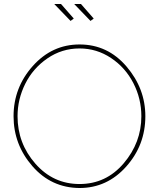

<svg xmlns="http://www.w3.org/2000/svg" viewBox="-20 -938 797 963"><path d="M379 5Q237 4 142.5 -104.5Q48 -213 48 -355Q48 -499 144.5 -607Q241 -715 379 -715Q520 -715 614.5 -604.5Q709 -494 709 -355Q709 -210 613 -102.5Q517 5 379 5ZM68 -355Q68 -219 157.5 -117Q247 -15 379 -15Q512 -15 600.5 -119Q689 -223 689 -355Q689 -443 649 -521Q609 -599 537 -647Q465 -695 379 -695Q290 -695 217.5 -645Q145 -595 106.5 -517.5Q68 -440 68 -355ZM434 -833 352 -918H386L450 -845ZM334 -833 252 -918H286L350 -845Z"/></svg>

Font: Raleway
Style: Thin
Weight: 100
Designer: Matt McInerney, Pablo Impallari, Rodrigo Fuenzalida
Foundry: Matt McInerney, Pablo Impallari, Rodrigo Fuenzalida
Version: Version 3.000